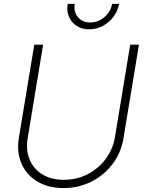

<svg xmlns="http://www.w3.org/2000/svg" viewBox="-20 -957 738 987"><path d="M306.2 9.8Q227.5 9.8 171.6 -24.2Q115.7 -58.1 90.3 -116.7Q64.9 -175.3 77.1 -249.5L156.2 -727.5H201.7L122.6 -248.5Q111.8 -185.5 132.1 -137Q152.3 -88.4 197.8 -60.5Q243.2 -32.7 307.6 -32.7Q374.5 -32.7 430.2 -61.3Q485.8 -89.8 522.9 -139.4Q560.1 -189 570.8 -251.5L649.4 -727.5H694.3L614.7 -246.1Q602.5 -171.9 558.8 -114Q515.1 -56.2 449.5 -23.2Q383.8 9.8 306.2 9.8ZM438 -806.2Q401.4 -806.2 374.3 -823.7Q347.2 -841.3 334.5 -871.1Q321.8 -900.9 328.1 -937H364.3Q357.4 -896.5 380.6 -868.9Q403.8 -841.3 444.3 -841.3Q471.2 -841.3 494.9 -854Q518.6 -866.7 535.2 -888.4Q551.8 -910.2 556.2 -937H592.3Q585.9 -900.9 563.5 -871.1Q541 -841.3 508.3 -823.7Q475.6 -806.2 438 -806.2Z"/></svg>

Font: Inter 24pt ExtraLight
Style: Italic
Weight: 250
Italic angle: -9.3988°
Version: Version 4.001;git-66647c0bb